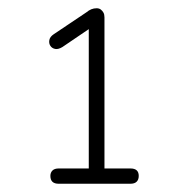

<svg xmlns="http://www.w3.org/2000/svg" viewBox="-20 -727 420 465"><path d="M122 -282Q102 -282 102 -301Q102 -309 107 -314Q112 -319 122 -319H195V-670H215L131 -613Q121 -607 113.5 -608.5Q106 -610 102 -616Q98 -622 99.5 -630Q101 -638 110 -644L189 -697Q195 -702 201 -704.5Q207 -707 214 -707Q220 -707 224 -704Q228 -701 230.5 -696.5Q233 -692 233 -685V-319H296Q316 -319 316 -301Q316 -292 311 -287Q306 -282 296 -282Z"/></svg>

Font: Nunito ExtraLight
Style: Regular
Weight: 200
Designer: Vernon Adams
Foundry: Vernon Adams
Version: Version 3.602